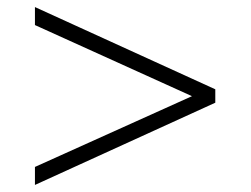

<svg xmlns="http://www.w3.org/2000/svg" viewBox="-20 -556 711 544"><path d="M79 -32V-83L525 -284V-283L79 -485V-536L590 -303V-265Z"/></svg>

Font: Nunito Sans 7pt SemiExpanded ExtraLight
Style: Regular
Weight: 250
Width: 6
Designer: Vernon Adams
Foundry: Vernon Adams
Version: Version 3.101;gftools[0.9.27]